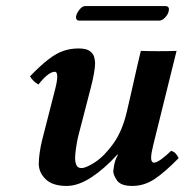

<svg xmlns="http://www.w3.org/2000/svg" viewBox="-20 -604 610 634"><path d="M506 -536H241Q231 -536 231 -548Q231 -551 232 -553Q234 -562 243 -573Q252 -584 262 -584H526Q538 -584 538 -572Q538 -570 537 -568Q536 -558 526 -547Q516 -536 506 -536ZM280 -315 238 -153Q234 -136 231 -115Q228 -94 228 -82Q228 -68 232.5 -58.5Q237 -49 249 -49Q264 -49 294 -68.5Q324 -88 354 -129.5Q384 -171 399 -236Q399 -236 404 -257.5Q409 -279 416.5 -312Q424 -345 431.5 -378.5Q439 -412 445 -436Q469 -435 503.5 -435Q538 -435 563 -436L486 -125Q479 -97 479 -83Q479 -67 489 -67Q497 -67 513 -78.5Q529 -90 545 -106Q555 -103 560.5 -96.5Q566 -90 570 -82Q524 -35 490 -12.5Q456 10 417 10Q379 10 366.5 -8Q354 -26 354 -39Q354 -42 357 -59Q360 -76 369 -92Q370 -93 369 -93.5Q368 -94 366 -92Q324 -46 281 -18Q238 10 200 10Q154 10 131 -12Q108 -34 108 -64Q108 -78 111 -99.5Q114 -121 119 -141L162 -309Q169 -336 169 -351Q169 -367 161 -367Q140 -367 107 -325Q90 -334 79 -352Q114 -388 140 -408Q166 -428 189.5 -436Q213 -444 239 -444Q265 -444 276.5 -435.5Q288 -427 291 -415.5Q294 -404 294 -395Q294 -382 290 -360Q286 -338 280 -315Z"/></svg>

Font: Libertinus Serif Semibold Italic
Style: Regular
Weight: 600
Italic angle: -11.5°
Designer: Philipp H. Poll, Khaled Hosny
Foundry: Caleb Maclennan
Version: Version 7.051;RELEASE